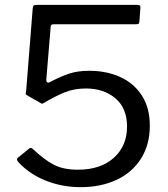

<svg xmlns="http://www.w3.org/2000/svg" viewBox="-20 -762 694 792"><path d="M544 -742Q554 -742 557 -739Q560 -736 559 -728L555 -673Q554 -666 552 -664Q550 -662 541 -662H201Q189 -662 189 -651L171 -434V-432Q171 -425 174.5 -422.5Q178 -420 183 -422Q231 -447 266 -458.5Q301 -470 349 -470Q418 -470 474.5 -445Q531 -420 564.5 -369Q598 -318 598 -243Q598 -165 561.5 -107.5Q525 -50 460.5 -20Q396 10 313 10Q236 10 168.5 -17Q101 -44 55 -94Q50 -101 50 -104Q50 -110 57 -114L100 -149Q103 -152 106 -152Q111 -152 117 -146Q164 -102 203 -82Q242 -62 301 -62Q395 -62 449.5 -111Q504 -160 504 -240Q504 -316 456 -356.5Q408 -397 334 -397Q287 -397 248 -381.5Q209 -366 162 -338Q155 -334 153 -334Q152 -334 144 -339L95 -367Q91 -369 88.5 -371Q86 -373 86 -376L88 -389L115 -728Q116 -737 119 -739.5Q122 -742 137 -742Z"/></svg>

Font: Libre Franklin
Style: Regular
Weight: 400
Designer: Pablo Impallari, Rodrigo Fuenzalida
Foundry: Impallari Type
Version: Version 1.001; ttfautohint (v1.4.1)